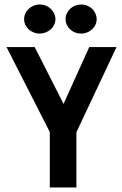

<svg xmlns="http://www.w3.org/2000/svg" viewBox="-20 -832 540 852"><path d="M201 -246V0H319V-245L497 -623H376L262 -371L134 -623H9ZM156 -812C118 -812 87 -782 87 -747C87 -712 118 -683 156 -683C194 -683 226 -712 226 -747C226 -780 197 -812 156 -812ZM340 -812C302 -812 271 -783 271 -747C271 -711 302 -683 340 -683C378 -683 409 -712 409 -747C409 -779 382 -812 340 -812Z"/></svg>

Font: Inconsolata
Style: Bold
Weight: 700
Monospace: yes
Designer: Raph Levien, Kirill Tkachev(cyreal.org)
Foundry: Raph Levien, Kirill Tkachev(cyreal.org)
Version: Version 1.014